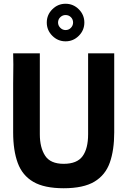

<svg xmlns="http://www.w3.org/2000/svg" viewBox="-20 -992 678 1022"><path d="M319 10Q216 10 157.5 -24Q99 -58 74.5 -124.5Q50 -191 50 -287V-547L51 -648L50 -708H192V-277Q192 -207 220 -163.5Q248 -120 319 -120Q390 -120 419.5 -160.5Q449 -201 449 -277V-708H588V-287Q588 -193 564.5 -126.5Q541 -60 482.5 -25Q424 10 319 10ZM329 -772Q288 -772 258.5 -801.5Q229 -831 229 -872Q229 -913 258.5 -942.5Q288 -972 329 -972Q370 -972 399.5 -942.5Q429 -913 429 -872Q429 -831 399.5 -801.5Q370 -772 329 -772ZM329 -832Q346 -832 357.5 -844Q369 -856 369 -872Q369 -889 357.5 -900.5Q346 -912 329 -912Q313 -912 301 -900.5Q289 -889 289 -872Q289 -856 301 -844Q313 -832 329 -832Z"/></svg>

Font: Rowdies Light
Style: Regular
Weight: 300
Designer: Jaikishan Patel
Version: Version 1.000; ttfautohint (v1.8.3)